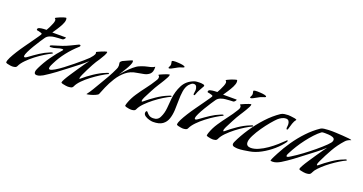

<svg xmlns="http://www.w3.org/2000/svg" viewBox="-33 -980 2827 1495"><g transform="rotate(20 1380.5 -232.5)"><path d="M61 2Q58 2 45 0.5Q32 -1 20 -4.5Q8 -8 8 -13Q8 -28 21.5 -54.5Q35 -81 55.5 -113.5Q76 -146 100 -179.5Q124 -213 144.5 -242Q165 -271 178.5 -290.5Q192 -310 192 -314Q192 -318 182.5 -321Q173 -324 162.5 -326.5Q152 -329 148 -329Q145 -331 145 -335Q145 -347 160.5 -351Q176 -355 193.5 -356Q211 -357 217 -357Q223 -367 232 -384.5Q241 -402 248 -420Q255 -438 255 -448Q255 -457 250.5 -460.5Q246 -464 246 -465Q246 -467 256.5 -472.5Q267 -478 282 -484Q297 -490 310 -494Q323 -498 327 -498Q331 -498 332 -491.5Q333 -485 333 -483Q333 -465 320.5 -440.5Q308 -416 292.5 -392.5Q277 -369 266 -353H376Q379 -353 379 -351Q379 -346 371.5 -338Q364 -330 359 -330Q343 -330 328 -328.5Q313 -327 297 -326Q278 -325 257 -317Q236 -309 225 -293Q217 -282 200 -256Q183 -230 165 -200Q147 -170 134.5 -144Q122 -118 122 -107Q122 -98 129 -98Q135 -98 142.5 -103Q150 -108 154 -111Q189 -137 225.5 -161Q262 -185 302 -201Q304 -202 311 -204.5Q318 -207 319 -207Q325 -207 325 -200Q301 -189 267.5 -168.5Q234 -148 199.5 -121.5Q165 -95 138.5 -67.5Q112 -40 101 -16Q96 -4 84 -1Q72 2 61 2Z M523 2Q520 2 506 0.5Q492 -1 479 -4.5Q466 -8 466 -13Q466 -20 478.5 -42.5Q491 -65 511 -95Q531 -125 551.5 -155.5Q572 -186 589 -209.5Q606 -233 613 -242Q584 -215 551.5 -190Q519 -165 487 -140Q446 -108 403 -76Q360 -44 315 -16Q305 -10 291 -4.5Q277 1 265 1Q244 1 244 -18Q244 -27 247.5 -36.5Q251 -46 255 -54Q281 -108 316 -158Q351 -208 391 -252Q391 -253 391.5 -253.5Q392 -254 392 -255Q392 -257 388 -258Q384 -259 382 -259Q367 -259 341 -250Q315 -241 292 -241Q290 -241 286.5 -242Q283 -243 283 -247Q283 -251 287.5 -253.5Q292 -256 295 -257Q315 -264 335.5 -269.5Q356 -275 375 -282Q406 -293 434.5 -307Q463 -321 492 -335Q496 -337 500 -337Q507 -337 507 -331Q507 -327 504.5 -323.5Q502 -320 499 -318Q455 -279 417 -230.5Q379 -182 353 -129Q349 -121 343 -108Q337 -95 337 -85Q337 -75 347 -75Q359 -75 386 -91Q413 -107 446 -132Q479 -157 512 -184Q545 -211 571.5 -234Q598 -257 609 -268Q617 -276 628.5 -291.5Q640 -307 640 -317Q640 -322 638.5 -323Q637 -324 637 -325Q637 -327 647.5 -332Q658 -337 672.5 -343Q687 -349 699.5 -353.5Q712 -358 716 -358Q720 -358 720 -354Q720 -345 708.5 -324Q697 -303 683.5 -282Q670 -261 664 -253Q658 -244 645.5 -221Q633 -198 619.5 -171Q606 -144 596 -121.5Q586 -99 586 -90Q586 -87 588 -87Q590 -87 592 -88.5Q594 -90 595 -91Q629 -121 675.5 -152Q722 -183 763 -199Q765 -200 774 -203.5Q783 -207 784 -207Q789 -207 791 -200Q766 -189 732.5 -168Q699 -147 665 -121.5Q631 -96 604 -68.5Q577 -41 566 -16Q561 -4 548 -1Q535 2 523 2Z M682 7Q682 7 681 7Q680 7 680 6Q700 -20 716.5 -48Q733 -76 749 -103Q772 -141 794 -179.5Q816 -218 834 -258Q841 -271 841 -288Q841 -294 839.5 -300Q838 -306 838 -311Q838 -317 843.5 -322Q849 -327 853 -330Q855 -331 866 -336Q877 -341 891 -347.5Q905 -354 916 -358.5Q927 -363 928 -363Q930 -363 931.5 -358.5Q933 -354 933 -353Q933 -343 925 -325Q917 -307 905 -287Q893 -267 882 -249.5Q871 -232 865 -222Q879 -240 901 -263.5Q923 -287 947.5 -308Q972 -329 992 -337Q1013 -346 1034 -352Q1043 -355 1059 -358Q1075 -361 1089.5 -366Q1104 -371 1110 -377L1111 -370Q1112 -333 1094 -316Q1076 -299 1048.5 -293.5Q1021 -288 992 -283Q941 -276 904.5 -246Q868 -216 842 -174.5Q816 -133 797 -89Q790 -74 784.5 -58.5Q779 -43 772 -28Q769 -21 750 -12.5Q731 -4 710.5 1.5Q690 7 682 7Z M1216 -401Q1210 -401 1210 -405Q1210 -410 1215 -418Q1220 -426 1220 -437Q1220 -443 1218 -448.5Q1216 -454 1216 -459Q1216 -466 1229.5 -467Q1243 -468 1247 -468Q1253 -468 1272 -467Q1291 -466 1308 -462.5Q1325 -459 1325 -452Q1325 -450 1322.5 -448.5Q1320 -447 1318 -446Q1307 -442 1297 -439Q1287 -436 1276 -430Q1270 -427 1258 -420Q1246 -413 1234 -407Q1222 -401 1216 -401ZM1046 2Q1042 2 1029.5 0.5Q1017 -1 1005.5 -4.5Q994 -8 994 -13Q994 -16 996.5 -24.5Q999 -33 1000 -36Q1015 -79 1042 -119.5Q1069 -160 1099.5 -199.5Q1130 -239 1153 -277Q1158 -284 1161.5 -291.5Q1165 -299 1165 -307Q1165 -318 1160 -320.5Q1155 -323 1155 -325Q1155 -327 1165.5 -332Q1176 -337 1190.5 -343Q1205 -349 1218 -353.5Q1231 -358 1235 -358Q1238 -358 1238 -354Q1238 -347 1231 -333Q1224 -319 1214 -302.5Q1204 -286 1195.5 -272.5Q1187 -259 1183 -253Q1163 -222 1146 -189Q1129 -156 1112 -123Q1109 -116 1105.5 -107.5Q1102 -99 1102 -92Q1102 -86 1105 -86Q1107 -86 1110 -88Q1113 -90 1114 -91Q1149 -121 1194 -151.5Q1239 -182 1282 -199Q1284 -200 1293 -203.5Q1302 -207 1303 -207Q1309 -207 1309 -200Q1284 -189 1250.5 -168.5Q1217 -148 1183.5 -122Q1150 -96 1123 -68.5Q1096 -41 1085 -16Q1080 -4 1068.5 -1Q1057 2 1046 2Z M1240 33Q1228 33 1208.5 28Q1189 23 1173.5 12.5Q1158 2 1158 -13Q1158 -18 1160.5 -23.5Q1163 -29 1168 -29Q1172 -29 1178.5 -20Q1185 -11 1197.5 -2.5Q1210 6 1231 6Q1271 6 1286 -28Q1303 -62 1307 -105.5Q1311 -149 1314 -186Q1320 -247 1347 -299.5Q1374 -352 1435 -374Q1443 -377 1456.5 -378Q1470 -379 1478 -379Q1483 -379 1492.5 -378.5Q1502 -378 1510.5 -375.5Q1519 -373 1519 -366Q1519 -363 1515 -357Q1505 -339 1495.5 -322Q1486 -305 1479 -285Q1478 -282 1476 -277Q1474 -272 1469 -272Q1466 -272 1465 -275.5Q1464 -279 1464 -281Q1464 -289 1466 -297Q1468 -305 1468 -313Q1468 -327 1462 -340.5Q1456 -354 1439 -354Q1428 -354 1418 -346Q1408 -338 1401 -330Q1382 -306 1376.5 -269.5Q1371 -233 1371 -192.5Q1371 -152 1369 -112Q1367 -72 1356 -39Q1345 -6 1318 13.5Q1291 33 1240 33Z M1476 2Q1473 2 1460 0.5Q1447 -1 1435 -4.5Q1423 -8 1423 -13Q1423 -28 1436.5 -54.5Q1450 -81 1470.5 -113.5Q1491 -146 1515 -179.5Q1539 -213 1559.5 -242Q1580 -271 1593.5 -290.5Q1607 -310 1607 -314Q1607 -318 1597.5 -321Q1588 -324 1577.5 -326.5Q1567 -329 1563 -329Q1560 -331 1560 -335Q1560 -347 1575.5 -351Q1591 -355 1608.5 -356Q1626 -357 1632 -357Q1638 -367 1647 -384.5Q1656 -402 1663 -420Q1670 -438 1670 -448Q1670 -457 1665.5 -460.5Q1661 -464 1661 -465Q1661 -467 1671.5 -472.5Q1682 -478 1697 -484Q1712 -490 1725 -494Q1738 -498 1742 -498Q1746 -498 1747 -491.5Q1748 -485 1748 -483Q1748 -465 1735.5 -440.5Q1723 -416 1707.5 -392.5Q1692 -369 1681 -353H1791Q1794 -353 1794 -351Q1794 -346 1786.5 -338Q1779 -330 1774 -330Q1758 -330 1743 -328.5Q1728 -327 1712 -326Q1693 -325 1672 -317Q1651 -309 1640 -293Q1632 -282 1615 -256Q1598 -230 1580 -200Q1562 -170 1549.5 -144Q1537 -118 1537 -107Q1537 -98 1544 -98Q1550 -98 1557.5 -103Q1565 -108 1569 -111Q1604 -137 1640.5 -161Q1677 -185 1717 -201Q1719 -202 1726 -204.5Q1733 -207 1734 -207Q1740 -207 1740 -200Q1716 -189 1682.5 -168.5Q1649 -148 1614.5 -121.5Q1580 -95 1553.5 -67.5Q1527 -40 1516 -16Q1511 -4 1499 -1Q1487 2 1476 2Z M1892 -401Q1886 -401 1886 -405Q1886 -410 1891 -418Q1896 -426 1896 -437Q1896 -443 1894 -448.5Q1892 -454 1892 -459Q1892 -466 1905.5 -467Q1919 -468 1923 -468Q1929 -468 1948 -467Q1967 -466 1984 -462.5Q2001 -459 2001 -452Q2001 -450 1998.5 -448.5Q1996 -447 1994 -446Q1983 -442 1973 -439Q1963 -436 1952 -430Q1946 -427 1934 -420Q1922 -413 1910 -407Q1898 -401 1892 -401ZM1722 2Q1718 2 1705.5 0.5Q1693 -1 1681.5 -4.5Q1670 -8 1670 -13Q1670 -16 1672.5 -24.5Q1675 -33 1676 -36Q1691 -79 1718 -119.5Q1745 -160 1775.5 -199.5Q1806 -239 1829 -277Q1834 -284 1837.5 -291.5Q1841 -299 1841 -307Q1841 -318 1836 -320.5Q1831 -323 1831 -325Q1831 -327 1841.5 -332Q1852 -337 1866.5 -343Q1881 -349 1894 -353.5Q1907 -358 1911 -358Q1914 -358 1914 -354Q1914 -347 1907 -333Q1900 -319 1890 -302.5Q1880 -286 1871.5 -272.5Q1863 -259 1859 -253Q1839 -222 1822 -189Q1805 -156 1788 -123Q1785 -116 1781.5 -107.5Q1778 -99 1778 -92Q1778 -86 1781 -86Q1783 -86 1786 -88Q1789 -90 1790 -91Q1825 -121 1870 -151.5Q1915 -182 1958 -199Q1960 -200 1969 -203.5Q1978 -207 1979 -207Q1985 -207 1985 -200Q1960 -189 1926.5 -168.5Q1893 -148 1859.5 -122Q1826 -96 1799 -68.5Q1772 -41 1761 -16Q1756 -4 1744.5 -1Q1733 2 1722 2Z M1931 3Q1919 3 1901.5 -0.5Q1884 -4 1884 -20Q1884 -25 1886 -29Q1888 -33 1889 -37Q1916 -96 1957.5 -158Q1999 -220 2049 -274Q2099 -328 2153 -364Q2165 -372 2182 -374.5Q2199 -377 2213 -377Q2217 -377 2234 -375.5Q2251 -374 2267 -371Q2283 -368 2284 -363Q2271 -348 2263 -324Q2255 -300 2250 -281Q2249 -278 2247.5 -273Q2246 -268 2241 -268Q2237 -268 2236 -272.5Q2235 -277 2235 -279Q2235 -286 2236 -292.5Q2237 -299 2237 -306Q2237 -322 2230 -334Q2223 -346 2205 -346Q2189 -346 2172 -337Q2155 -328 2143 -317Q2127 -302 2100.5 -270.5Q2074 -239 2048 -201.5Q2022 -164 2004 -128.5Q1986 -93 1986 -71Q1986 -53 1996.5 -45Q2007 -37 2024 -37Q2053 -37 2087 -52Q2121 -67 2154 -90Q2187 -113 2216 -138.5Q2245 -164 2265 -184Q2267 -186 2269 -188Q2271 -190 2274 -190Q2277 -190 2277 -186Q2277 -181 2273 -175Q2248 -139 2206.5 -103Q2165 -67 2117 -41Q2069 -15 2024 -8Q2001 -4 1977.5 -0.5Q1954 3 1931 3Z M2219 6Q2211 6 2203 3Q2208 -14 2217.5 -32Q2227 -50 2235 -66Q2264 -122 2302 -177Q2340 -232 2386 -280.5Q2432 -329 2484 -364Q2493 -370 2511 -372.5Q2529 -375 2548.5 -375.5Q2568 -376 2578 -376Q2584 -376 2609 -375Q2634 -374 2664 -372Q2694 -370 2716.5 -367.5Q2739 -365 2740 -361Q2728 -358 2715 -351Q2702 -344 2694 -334Q2652 -288 2621 -233.5Q2590 -179 2564 -123Q2561 -116 2557.5 -108Q2554 -100 2554 -92Q2554 -86 2557 -86Q2559 -86 2562 -88Q2565 -90 2566 -91Q2601 -121 2647.5 -152.5Q2694 -184 2737 -200Q2738 -201 2746 -204Q2754 -207 2755 -207Q2758 -207 2759 -204.5Q2760 -202 2761 -200Q2738 -190 2708 -171.5Q2678 -153 2647.5 -130.5Q2617 -108 2591.5 -84.5Q2566 -61 2551 -41Q2547 -35 2544 -29Q2541 -23 2537 -16Q2531 -4 2519 -1Q2507 2 2494 2Q2490 2 2476 0.5Q2462 -1 2449.5 -4.5Q2437 -8 2437 -13Q2437 -20 2449.5 -42.5Q2462 -65 2482 -95Q2502 -125 2522.5 -155.5Q2543 -186 2560 -209.5Q2577 -233 2584 -242Q2552 -212 2516.5 -185Q2481 -158 2446 -131Q2408 -101 2368 -71.5Q2328 -42 2286 -16Q2271 -7 2254 -0.5Q2237 6 2219 6ZM2314 -69Q2320 -69 2328.5 -74Q2337 -79 2342 -82Q2381 -106 2423.5 -137.5Q2466 -169 2507 -203Q2548 -237 2580 -268Q2588 -276 2599 -289Q2610 -302 2610 -315Q2610 -329 2594 -335Q2578 -341 2558.5 -342Q2539 -343 2529 -343Q2523 -343 2514 -342.5Q2505 -342 2500 -338Q2477 -321 2451 -293Q2425 -265 2399.5 -231.5Q2374 -198 2353.5 -165Q2333 -132 2320 -106Q2317 -101 2312.5 -91.5Q2308 -82 2308 -75Q2308 -69 2314 -69Z"/></g></svg>

Font: My Soul
Style: Regular
Weight: 400
Designer: Robert E. Leuschke
Foundry: Robert E. Leuschke
Version: Version 1.010; ttfautohint (v1.8.4.7-5d5b)